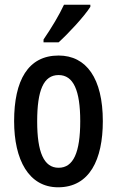

<svg xmlns="http://www.w3.org/2000/svg" viewBox="-20 -786 498 816"><path d="M364 -757V-766H252C231 -721 201 -671 165 -618V-606H229C271 -644 338 -716 364 -757ZM417 -271C417 -453 347 -550 229 -550C99 -550 40 -444 40 -271C40 -107 102 10 227 10C361 10 417 -108 417 -271ZM138 -270C138 -402 165 -467 229 -467C292 -467 321 -402 321 -271C321 -138 292 -73 229 -73C166 -73 138 -140 138 -270Z"/></svg>

Font: Noto Sans Lao ExtraCondensed Medium
Style: Regular
Weight: 500
Width: 2
Designer: Monotype Design Team
Foundry: Monotype Imaging Inc.
Version: Version 2.003